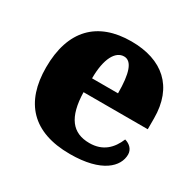

<svg xmlns="http://www.w3.org/2000/svg" viewBox="-128 -690 853 839"><g transform="rotate(30 299.0 -270.5)"><path d="M320 10C481 10 542 -55 542 -115C542 -141 523 -159 498 -166C476 -113 438 -74 370 -74C284 -74 240 -129 237 -254H561V-309C561 -468 465 -551 308 -551C138 -551 41 -454 41 -266C41 -91 131 10 320 10ZM370 -325H239C239 -425 270 -478 313 -478C353 -478 370 -424 370 -325Z"/></g></svg>

Font: Noto Serif Thai Black
Style: Regular
Weight: 900
Designer: Monotype Design Team
Foundry: Monotype Imaging Inc.
Version: Version 2.002